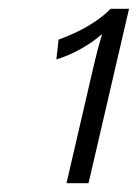

<svg xmlns="http://www.w3.org/2000/svg" viewBox="-20 -749 313 436"><path d="M131 -333 195 -609Q198 -622 201.5 -635Q205 -648 208 -658.5Q211 -669 212 -672Q192 -654 164.5 -638.5Q137 -623 108 -614L113 -659Q130 -665 152.5 -675.5Q175 -686 196.5 -700.5Q218 -715 231 -729H273L181 -333Z"/></svg>

Font: Kantumruy Pro Light
Style: Italic
Weight: 300
Italic angle: -13°
Version: Version 1.002